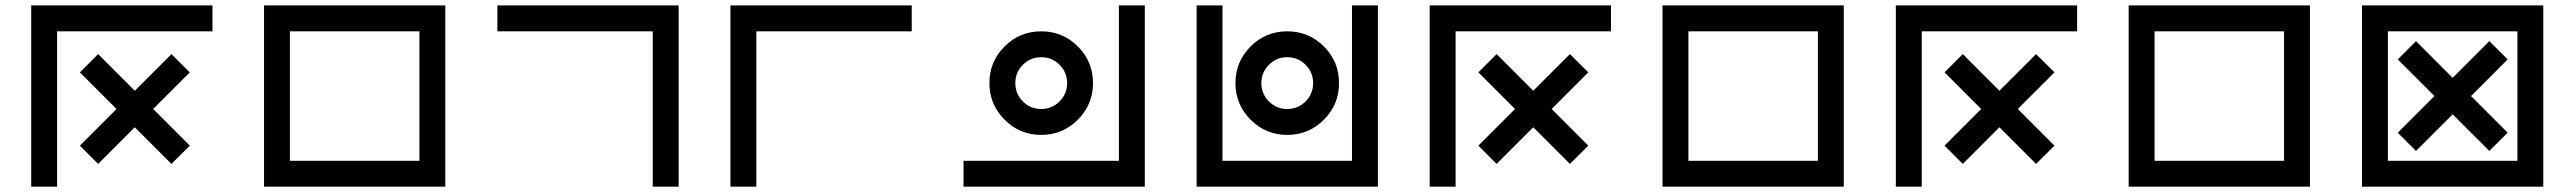

<svg xmlns="http://www.w3.org/2000/svg" viewBox="-20 -704 9708 724"><path d="M781.2 -683.6V-585.9H195.3V0H97.7V-683.6ZM557.6 -293 695.8 -154.8 626.5 -85.9 488.3 -224.1 350.1 -85.9 281.2 -154.8 419.4 -293 281.2 -431.2 350.1 -500 488.3 -361.8 626.5 -500 695.8 -431.2Z M1073.2 -585.9V-97.7H1561.5V-585.9ZM975.6 -683.6H1659.2V0H975.6Z M2539.1 0H2441.4V-585.9H1855.5V-683.6H2539.1Z M3418 -683.6V-585.9H2832V0H2734.4V-683.6Z M3613.3 0V-97.7H4199.2V-683.6H4296.9V0ZM4003.9 -390.6Q4003.9 -431.2 3975.3 -459.7Q3946.8 -488.3 3906.2 -488.3Q3865.7 -488.3 3837.2 -459.7Q3808.6 -431.2 3808.6 -390.6Q3808.6 -350.1 3837.2 -321.5Q3865.7 -293 3906.2 -293Q3946.8 -293 3975.3 -321.5Q4003.9 -350.1 4003.9 -390.6ZM3906.2 -195.3Q3825.2 -195.3 3768.1 -252.7Q3710.9 -310.1 3710.9 -390.6Q3710.9 -471.7 3768.1 -528.8Q3825.2 -585.9 3906.2 -585.9Q3987.3 -585.9 4044.4 -528.8Q4101.6 -471.7 4101.6 -390.6Q4101.6 -310.1 4044.4 -252.7Q3987.3 -195.3 3906.2 -195.3Z M4492.2 -683.6H4589.8V-97.7H5078.1V-683.6H5175.8V0H4492.2ZM4931.6 -390.6Q4931.6 -431.2 4903.1 -459.7Q4874.5 -488.3 4834 -488.3Q4793.5 -488.3 4764.9 -459.7Q4736.3 -431.2 4736.3 -390.6Q4736.3 -350.1 4764.9 -321.5Q4793.5 -293 4834 -293Q4874.5 -293 4903.1 -321.5Q4931.6 -350.1 4931.6 -390.6ZM4834 -195.3Q4752.9 -195.3 4695.8 -252.7Q4638.7 -310.1 4638.7 -390.6Q4638.7 -471.7 4695.8 -528.8Q4752.9 -585.9 4834 -585.9Q4915 -585.9 4972.2 -528.8Q5029.3 -471.7 5029.3 -390.6Q5029.3 -310.1 4972.2 -252.7Q4915 -195.3 4834 -195.3Z M6054.7 -683.6V-585.9H5468.8V0H5371.1V-683.6ZM5831.1 -293 5969.2 -154.8 5899.9 -85.9 5761.7 -224.1 5623.5 -85.9 5554.7 -154.8 5692.9 -293 5554.7 -431.2 5623.5 -500 5761.7 -361.8 5899.9 -500 5969.2 -431.2Z M6346.7 -585.9V-97.7H6835V-585.9ZM6249 -683.6H6932.6V0H6249Z M7812.5 -683.6V-585.9H7226.6V0H7128.9V-683.6ZM7588.9 -293 7727.1 -154.8 7657.7 -85.9 7519.5 -224.1 7381.3 -85.9 7312.5 -154.8 7450.7 -293 7312.5 -431.2 7381.3 -500 7519.5 -361.8 7657.7 -500 7727.1 -431.2Z M8104.5 -585.9V-97.7H8592.8V-585.9ZM8006.8 -683.6H8690.4V0H8006.8Z M8984.4 -585.9V-97.7H9472.7V-585.9ZM8886.7 -683.6H9570.3V0H8886.7ZM9297.9 -341.8 9436 -203.6 9366.7 -134.8 9228.5 -272.9 9090.3 -134.8 9021.5 -203.6 9159.7 -341.8 9021.5 -480 9090.3 -548.8 9228.5 -410.6 9366.7 -548.8 9436 -480Z"/></svg>

Font: BabelStone Club Penguin
Style: Regular
Weight: 400
Designer: Andrew West
Foundry: BabelStone
Version: Version 1.02 November 6, 2013